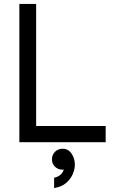

<svg xmlns="http://www.w3.org/2000/svg" viewBox="-20 -720 574 972"><path d="M78 0V-700H163V0ZM122 0V-82H515V0ZM254 232V180Q277 175 290.5 160.5Q304 146 304 127Q304 111 299 101L333 83Q336 93 336 103Q336 119 328 126.5Q320 134 310.5 136.5Q301 139 297 139Q274 139 258.5 124Q243 109 243 87Q243 64 258.5 48.5Q274 33 297 33Q326 33 342.5 58Q359 83 359 114Q359 136 348.5 161Q338 186 315 206Q292 226 254 232Z"/></svg>

Font: Fustat Medium
Style: Regular
Weight: 500
Designer: Mohamed Gaber, Khaled Hosny, Laura Garcia Mut
Foundry: Kief Type Foundry, Alif Type Foundry, Hard Type Foundry
Version: Version 1.007